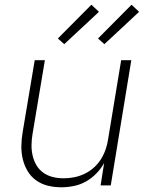

<svg xmlns="http://www.w3.org/2000/svg" viewBox="-20 -785 640 813"><path d="M240 8Q211 8 183.5 1.5Q156 -5 133.5 -21Q111 -37 97 -60.5Q83 -84 76.5 -111Q70 -138 70.5 -167.5Q71 -197 76 -226L127 -530H170L118 -219Q114 -196 113.5 -172.5Q113 -149 118 -127Q123 -105 134 -86Q145 -67 163 -54Q181 -41 203.5 -35.5Q226 -30 249 -30Q272 -30 294.5 -34.5Q317 -39 338 -49Q359 -59 377 -75Q395 -91 407.5 -111Q420 -131 427.5 -153Q435 -175 438 -197L493 -530H536L449 0H406L421 -95Q408 -71 388 -50.5Q368 -30 344 -16.5Q320 -3 293 2.5Q266 8 240 8ZM422 -598 395 -622 537 -765 569 -735ZM252 -598 225 -622 367 -765 399 -735Z"/></svg>

Font: Iosevka Curly XLtExObl
Style: Regular
Weight: 200
Width: 7
Italic angle: -9°
Monospace: yes
Designer: Belleve Invis
Foundry: Belleve Invis
Version: Version 11.0.1; ttfautohint (v1.8.3)